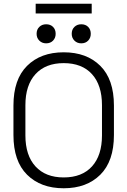

<svg xmlns="http://www.w3.org/2000/svg" viewBox="-20 -994 682 1028"><path d="M52 -271V-429Q52 -569 125 -641.5Q198 -714 321 -714Q444 -714 517 -641.5Q590 -569 590 -429V-271Q590 -131 517 -58.5Q444 14 321 14Q198 14 125 -58.5Q52 -131 52 -271ZM526 -269V-431Q526 -538 472.5 -597Q419 -656 321 -656Q224 -656 170 -597Q116 -538 116 -431V-269Q116 -162 170 -103Q224 -44 321 -44Q419 -44 472.5 -103Q526 -162 526 -269ZM364 -813Q364 -836 378.5 -850Q393 -864 415 -864Q438 -864 452 -850Q466 -836 466 -813Q466 -791 452 -776.5Q438 -762 415 -762Q393 -762 378.5 -776.5Q364 -791 364 -813ZM176 -813Q176 -836 190.5 -850Q205 -864 227 -864Q250 -864 264 -850Q278 -836 278 -813Q278 -791 264 -776.5Q250 -762 227 -762Q205 -762 190.5 -776.5Q176 -791 176 -813ZM171 -922V-974H471V-922Z"/></svg>

Font: Space Grotesk Frontify Light
Style: Regular
Weight: 300
Designer: Florian Karsten
Version: Version 2.000